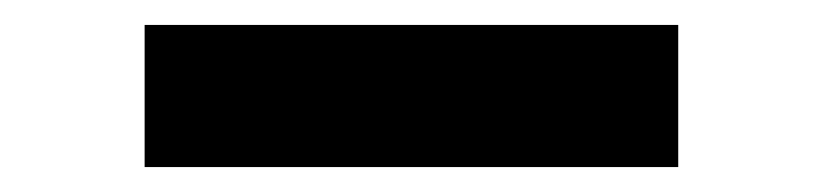

<svg xmlns="http://www.w3.org/2000/svg" viewBox="-20 53 660 154"><path d="M96 73H524V187H96Z"/></svg>

Font: Titillium-CLs Web
Style: CLs-Bold
Weight: 700
Version: Version 1.002;PS 57.000;hotconv 1.0.70;makeotf.lib2.5.55311